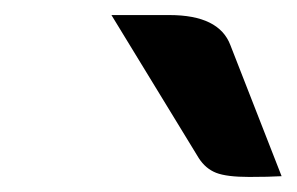

<svg xmlns="http://www.w3.org/2000/svg" viewBox="-20 -766 394 255"><path d="M311 -531Q281 -531 267 -536.5Q253 -542 244 -556L128 -746H205Q271 -746 286 -706L354 -532Q337 -531 311 -531Z"/></svg>

Font: K2D SemiBold
Style: Italic
Weight: 600
Italic angle: -10°
Designer: Katatrad Aksorn Co.,Ltd.
Foundry: Cadson Demak Co.,Ltd.
Version: Version 1.000; ttfautohint (v1.6)